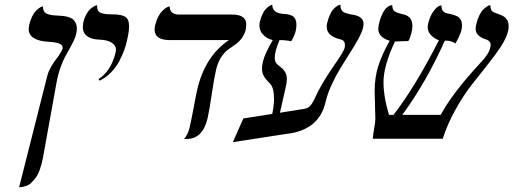

<svg xmlns="http://www.w3.org/2000/svg" viewBox="-20 -581 2150 804"><path d="M60.1 203.1 178.2 -264.2Q187.5 -299.8 224.1 -345.2Q237.3 -363.8 242.2 -377.9V-381.8Q242.2 -402.8 186 -405.8Q100.1 -410.2 100.1 -460Q100.1 -464.4 102.1 -476.1Q106.9 -496.6 114.7 -512.2Q122.6 -527.8 130.1 -535.4Q137.7 -543 144.5 -547.6Q151.4 -552.2 155.8 -553.2L160.2 -554.2V-551.8Q160.2 -540 165.3 -532.5Q170.4 -524.9 180.7 -521.7Q190.9 -518.6 197.8 -517.6Q204.6 -516.6 215.8 -516.1Q231.9 -515.1 241.5 -514.4Q251 -513.7 263.9 -510.3Q276.9 -506.8 283.9 -501.5Q291 -496.1 296.4 -485.6Q301.8 -475.1 301.8 -460.9Q301.8 -448.2 297.9 -435.1Q294.9 -417.5 262.2 -360.8Q228.5 -302.2 216.8 -235.8L160.2 78.1Q154.8 106.9 146.7 129.2Q138.7 151.4 128.7 164.3Q118.7 177.2 109.9 185.5Q101.1 193.8 90.3 197.3Q79.6 200.7 75 201.7Q70.3 202.6 64 203.1Z M397 -243.2 392.6 -250Q444.8 -282.7 463.9 -360.8Q465.8 -368.7 465.8 -372.1Q465.8 -391.1 447.8 -402.3Q429.7 -413.6 397.9 -415Q363.8 -415.5 345.2 -429.4Q326.7 -443.4 326.7 -467.8Q326.7 -473.1 328.6 -486.8Q333 -505.4 340.8 -519.8Q348.6 -534.2 356.2 -541.3Q363.8 -548.3 370.8 -552.7Q377.9 -557.1 382.3 -558.1L386.7 -559.1V-554.2Q386.7 -542.5 391.8 -535.2Q397 -527.8 408 -525.1Q418.9 -522.5 426.8 -521.7Q434.6 -521 448.7 -521Q488.3 -521 504.4 -510.7Q520.5 -500.5 520.5 -471.2Q520.5 -448.2 511.7 -411.1Q507.8 -392.1 500.2 -371.3Q492.7 -350.6 479.5 -325.2Q466.3 -299.8 444.8 -277.6Q423.3 -255.4 397 -243.2Z M885.3 -291Q877 -256.3 866.9 -188Q856.9 -119.6 849.1 -85Q828.6 1 761.2 1H750.5Q767.1 -17.1 774.4 -48.8Q781.7 -80.6 791.3 -132.1Q800.8 -183.6 806.2 -207Q838.9 -346.2 938.5 -413.1H691.4Q627.4 -413.1 627.4 -457Q627.4 -462.4 629.4 -474.1Q634.3 -495.1 642.6 -511Q650.9 -526.9 658.9 -534.7Q667 -542.5 674.1 -547.4Q681.2 -552.2 686 -553.2L690.4 -554.2Q690.4 -520 731.4 -520H953.1Q1011.2 -520 1011.2 -478Q1011.2 -471.7 1009.3 -458Q1003.9 -435.5 991.5 -419.7Q979 -403.8 964.4 -394Q949.7 -384.3 934.6 -373Q919.4 -361.8 906 -341.3Q892.6 -320.8 885.3 -291Z M1234.4 -122.1Q1256.3 -124.5 1266.6 -128.9Q1276.9 -133.3 1285.6 -146.5Q1294.4 -159.7 1301.3 -176Q1308.1 -192.4 1328.9 -228.8Q1349.6 -265.1 1378.4 -306.2Q1419.9 -365.2 1423.3 -381.8Q1424.3 -385.7 1424.3 -393.1Q1424.3 -411.6 1406.2 -416Q1348.1 -429.2 1348.1 -469.2Q1348.1 -479 1350.1 -484.9Q1355 -505.4 1362.3 -520.8Q1369.6 -536.1 1377 -543.5Q1384.3 -550.8 1390.9 -555.2Q1397.5 -559.6 1401.4 -560.5L1405.3 -561Q1405.3 -541 1415.8 -532.5Q1426.3 -523.9 1459.5 -519Q1502.4 -511.7 1502.4 -480Q1502.4 -475.6 1500.5 -465.8Q1496.1 -446.8 1480.7 -418.5Q1465.3 -390.1 1445.6 -359.6Q1425.8 -329.1 1405.8 -296.1Q1385.7 -263.2 1368.4 -225.3Q1351.1 -187.5 1343.3 -153.8Q1315.9 -34.7 1177.2 -20L955.1 14.2L999 -85L1120.1 -104Q1127.4 -138.7 1127.4 -167Q1127.4 -212.4 1112.3 -229Q1094.2 -246.6 1085.7 -260.7Q1077.1 -274.9 1077.1 -293.9Q1077.1 -308.1 1081.1 -323.2Q1086.9 -352.1 1122.1 -413.1Q1097.7 -418.9 1082 -435.5Q1066.4 -452.1 1066.4 -474.1Q1066.4 -482.9 1067.4 -486.8Q1071.8 -506.3 1078.9 -521.2Q1085.9 -536.1 1093 -543.2Q1100.1 -550.3 1106.2 -554.7Q1112.3 -559.1 1116.2 -560.1L1120.1 -561Q1120.1 -526.9 1165 -522.9Q1176.8 -522.5 1184.1 -521.2Q1191.4 -520 1201.2 -515.9Q1210.9 -511.7 1216.1 -502Q1221.2 -492.2 1221.2 -477.1Q1221.2 -465.8 1218.3 -451.2Q1211.9 -427.7 1199.2 -408.2Q1178.2 -413.1 1150.4 -413.1Q1130.4 -365.7 1130.4 -339.8Q1130.4 -318.8 1144 -309.1Q1157.7 -298.3 1164.1 -292.2Q1170.4 -286.1 1175.8 -275.4Q1181.2 -264.6 1181.2 -251Q1181.2 -235.4 1177.2 -219.2L1152.3 -108.9Z M2107.9 -452.1Q2101.1 -421.9 2076.7 -384.8Q2052.2 -347.7 2020 -307.9Q1987.8 -268.1 1953.6 -223.9Q1919.4 -179.7 1886.5 -120.4Q1853.5 -61 1834 0H1541Q1542 -15.6 1546.9 -43.7Q1551.8 -71.8 1551.8 -84Q1551.8 -94.2 1550.3 -138.2Q1548.8 -182.1 1548.8 -200.2Q1548.8 -256.8 1564.2 -304.9Q1579.6 -353 1611.8 -410.2Q1564 -424.8 1564 -460.9Q1564 -465.3 1565.9 -477.1Q1570.8 -499 1577.6 -515.1Q1584.5 -531.2 1590.6 -539.3Q1596.7 -547.4 1603.3 -552.2Q1609.9 -557.1 1613.5 -558.1Q1617.2 -559.1 1620.6 -559.1H1622.6Q1623 -541 1632.3 -533.9Q1641.6 -526.9 1671.9 -520Q1707 -511.2 1707 -472.2Q1707 -459 1701.7 -439Q1696.3 -418.9 1689.9 -409.2Q1675.3 -409.2 1658.4 -408.2Q1641.6 -407.2 1633.8 -407.2Q1585.9 -305.2 1585.9 -237.8Q1585.9 -175.8 1608.9 -100.1H1627.9Q1715.8 -212.9 1817.9 -412.1Q1771 -432.1 1771 -467.8Q1771 -473.1 1772.9 -482.9Q1780.8 -514.2 1794.7 -533.2Q1808.6 -552.2 1818.8 -555.7L1828.6 -559.1Q1828.1 -549.3 1830.6 -542.5Q1833 -535.6 1837.9 -532Q1842.8 -528.3 1846.7 -526.9Q1850.6 -525.4 1856.9 -523.9Q1861.8 -523.9 1863.8 -522.9Q1891.6 -516.1 1900.9 -508.8Q1914.6 -497.1 1914.6 -475.1Q1914.6 -465.3 1911.6 -452.1Q1908.7 -441.9 1900.6 -424.6Q1892.6 -407.2 1886.7 -398.9Q1871.1 -411.1 1842.8 -411.1Q1764.2 -234.9 1664.6 -100.1H1825.7Q1873 -189.5 1992.7 -318.8Q2028.3 -356 2032.7 -381.8Q2034.7 -387.7 2034.7 -392.1Q2034.7 -411.1 2010.3 -417.5Q2009.8 -417.5 2009.5 -417.7Q2009.3 -418 2008.8 -418Q1971.7 -431.6 1971.7 -461.9Q1971.7 -466.3 1973.6 -476.1Q1978.5 -498.5 1986.6 -515.4Q1994.6 -532.2 2002.7 -540Q2010.7 -547.9 2017.8 -552.7Q2024.9 -557.6 2029.3 -558.6L2033.7 -559.1V-554.2Q2033.7 -549.8 2034.7 -546.4Q2035.6 -543 2036.4 -540.5Q2037.1 -538.1 2039.8 -535.6Q2042.5 -533.2 2043.7 -532Q2044.9 -530.8 2048.8 -529.1Q2052.7 -527.3 2054 -526.9Q2055.2 -526.4 2059.8 -524.7Q2064.5 -522.9 2064.9 -522.9Q2065.9 -522.5 2071 -520.8Q2076.2 -519 2079.3 -517.6Q2082.5 -516.1 2087.6 -513.2Q2092.8 -510.3 2096.2 -506.8Q2099.6 -503.4 2103 -498.5Q2106.4 -493.7 2108.2 -486.8Q2109.9 -480 2109.9 -472.2Q2109.9 -459 2107.9 -452.1Z"/></svg>

Font: Common Serif News
Style: Italic
Weight: 450
Italic angle: -12°
Designer: Philipp H. Poll, Khaled Hosny
Foundry: Stefan Peev, Context Ltd.
Version: Version 1.026